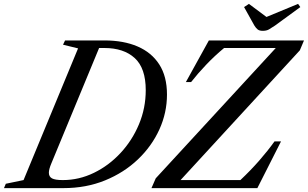

<svg xmlns="http://www.w3.org/2000/svg" viewBox="-86 -970 1587 990"><path d="M-65.5 0 -56 -22.5 35.5 -41.5 316.5 -720.5 239 -739.5 249.5 -761.5H453Q551 -761.5 623.2 -730.5Q695.5 -699.5 735.2 -637.8Q775 -576 775 -482.5Q775 -389 735.8 -302.5Q696.5 -216 624.8 -147.8Q553 -79.5 455.5 -39.8Q358 0 241 0ZM238 -41.5Q321.5 -41.5 398.2 -78.8Q475 -116 535.2 -180.8Q595.5 -245.5 630.5 -329Q665.5 -412.5 665.5 -505Q665.5 -618.5 608.8 -670.5Q552 -722.5 452 -722.5H425L179 -128Q166 -97.5 166 -79.5Q166 -59 182.2 -50.2Q198.5 -41.5 238 -41.5ZM695 0 717 -50.5 1336 -722.5H1069.5Q1021 -682.5 977 -636.2Q933 -590 899.5 -547H872.5L991 -761.5H1481.5L1460 -710.5L845 -41.5H1153.5Q1205.5 -90.5 1250 -141.2Q1294.5 -192 1329.5 -241H1363L1241 0ZM1269 -811Q1252 -811 1243 -817.8Q1234 -824.5 1225.5 -838.5L1172.5 -933.5L1197.5 -950L1288 -882.5L1451 -950L1462.5 -933.5L1332.5 -838.5Q1314 -826 1301 -818.5Q1288 -811 1269 -811Z"/></svg>

Font: Libre Caslon Text
Style: Italic
Weight: 400
Italic angle: -22.583°
Designer: Pablo Impallari, Rodrigo Fuenzalida, Katja Schimmel
Foundry: Pablo Impallari, Rodrigo Fuenzalida
Version: Version 2.000